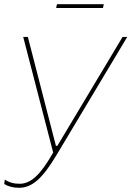

<svg xmlns="http://www.w3.org/2000/svg" viewBox="-29 -695 623 910"><path d="M61 195C123 195 172 152 240 38L574 -520H552L243 -4H236L103 -520H81L223 28C163 134 117 176 64 176C35 176 12 169 -6 156L-9 177C8 188 32 195 61 195ZM237 -657H459L463 -675H241Z"/></svg>

Font: Fixel Display 20240404 Thin
Style: Italic
Weight: 100
Italic angle: -10°
Designer: AlfaBravo + MacPaw
Foundry: Kyrylo Tkachov, Marchela Mozhyna, Serhii Makarenko, Maria Weinstein, Zakhar Kryvoshyya
Version: Version 1.211;Glyphs 3.2 (3225)